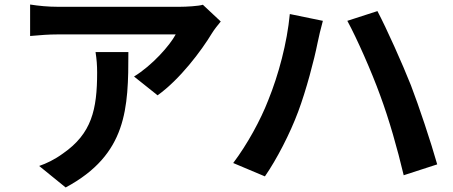

<svg xmlns="http://www.w3.org/2000/svg" viewBox="-20 -772 2000 848"><path d="M955 -677 876 -751C857 -745 802 -742 774 -742C721 -742 297 -742 235 -742C193 -742 151 -746 113 -752V-613C160 -617 193 -620 235 -620C297 -620 696 -620 756 -620C730 -571 652 -483 572 -434L676 -351C774 -421 869 -547 916 -625C925 -640 944 -664 955 -677ZM547 -542H402C407 -510 409 -483 409 -452C409 -288 385 -182 258 -94C221 -67 185 -50 153 -39L270 56C542 -90 547 -294 547 -542Z M1165 -330C1131 -242 1072 -134 1010 -52L1150 7C1202 -68 1261 -182 1297 -279C1332 -372 1368 -509 1382 -580C1386 -602 1398 -651 1406 -680L1260 -710C1248 -582 1210 -441 1165 -330ZM1659 -351C1699 -243 1735 -116 1763 2L1911 -46C1883 -145 1830 -304 1795 -395C1757 -491 1688 -645 1647 -723L1514 -680C1556 -603 1621 -456 1659 -351Z"/></svg>

Font: Source Han Sans KR
Style: Bold
Weight: 700
Designer: Ryoko NISHIZUKA 西塚涼子 (kana, bopomofo & ideographs); Paul D. Hunt (Latin, Greek & Cyrillic); Sandoll Communications 산돌커뮤니
Foundry: Adobe
Version: Version 2.004;hotconv 1.0.118;makeotfexe 2.5.65603